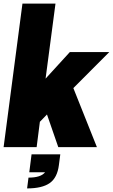

<svg xmlns="http://www.w3.org/2000/svg" viewBox="-24 -820 629 1070"><path d="M-3.9 0 101.1 -799.8H285.2L230 -381.8L365.2 -529.8H585L384.8 -329.1L516.1 0H300.8L237.8 -182.1L198.2 -141.1L180.2 0ZM312 40 304.2 100.1Q295.4 170.4 253.2 200.2Q210.9 230 127 230L134.8 169.9Q203.6 169.9 227.1 140.1H139.2L151.9 40Z"/></svg>

Font: Cooper Hewitt
Style: Heavy Italic
Weight: 714
Designer: Village Type and Design LLC
Foundry: Cooper Hewitt Smithsonian Design Museum
Version: 1.000